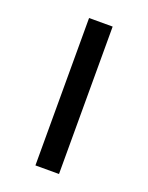

<svg xmlns="http://www.w3.org/2000/svg" viewBox="-103 -556 472 612"><g transform="rotate(20 133.0 -250.0)"><path d="M173 -500V0H93V-500Z"/></g></svg>

Font: Elaine Sans
Style: Regular
Weight: 400
Designer: Wei Huang
Foundry: Wei Huang
Version: Version 2.001;December 24, 2019;FontCreator 12.0.0.2547 64-b